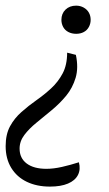

<svg xmlns="http://www.w3.org/2000/svg" viewBox="-27 -445 390 686"><path d="M212.9 -256.8 244.1 -249Q253.9 -203.1 243.2 -167Q232.4 -130.9 209.5 -103Q186.5 -75.2 158.2 -51.8Q129.9 -28.3 103.5 -6.8Q77.1 14.6 60.1 37.1Q43 59.6 43 85.9Q43 120.1 68.4 139.2Q93.8 158.2 138.7 158.2Q164.1 158.2 194.3 151.4Q224.6 144.5 254.9 134.8Q261.7 160.2 251.5 180.2Q241.2 200.2 215.8 210.9Q190.4 221.7 151.4 221.7Q104.5 221.7 68.8 204.6Q33.2 187.5 13.2 154.8Q-6.8 122.1 -6.8 77.1Q-6.8 35.2 8.8 6.3Q24.4 -22.5 49.8 -44.9Q75.2 -67.4 103 -86.9Q130.9 -106.4 155.8 -129.4Q180.7 -152.3 196.8 -182.6Q212.9 -212.9 212.9 -256.8ZM245.1 -424.8Q259.8 -424.8 272 -418Q284.2 -411.1 290.5 -399.9Q296.9 -388.7 296.9 -374Q296.9 -360.4 290.5 -348.6Q284.2 -336.9 272.5 -330.6Q260.7 -324.2 245.1 -324.2Q229.5 -324.2 217.3 -330.6Q205.1 -336.9 198.7 -348.6Q192.4 -360.4 192.4 -374Q192.4 -396.5 207 -410.6Q221.7 -424.8 245.1 -424.8Z"/></svg>

Font: Crimson Pro Light
Style: Italic
Weight: 300
Italic angle: -12°
Designer: Jacques Le Bailly
Foundry: Baron von Fonthausen
Version: Version 1.003